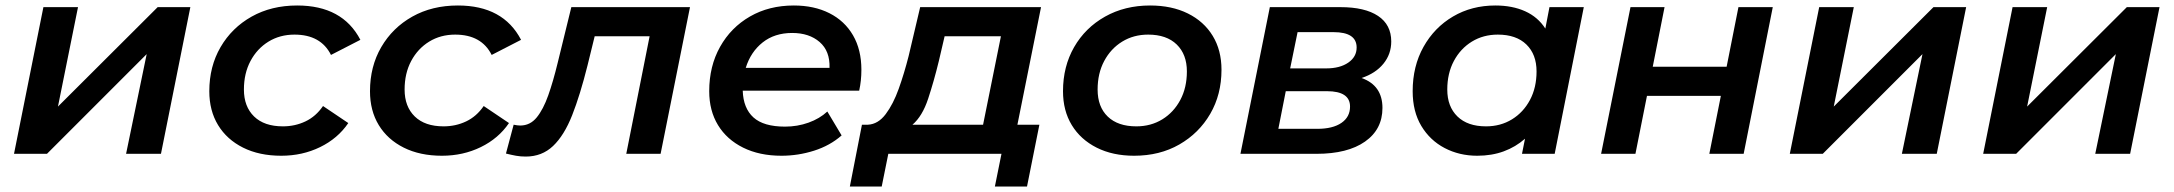

<svg xmlns="http://www.w3.org/2000/svg" viewBox="-20 -560 7913 699"><path d="M31 0 138 -534H264L191 -172L554 -534H673L566 0H439L514 -363L151 0Z M1004 7Q924 7 865 -22.5Q806 -52 774 -104.5Q742 -157 742 -228Q742 -318 783 -388.5Q824 -459 896 -499.5Q968 -540 1062 -540Q1227 -540 1292 -415L1185 -360Q1148 -434 1052 -434Q999 -434 957.5 -408.5Q916 -383 892 -338Q868 -293 868 -234Q868 -172 905 -136Q942 -100 1010 -100Q1054 -100 1092 -118Q1130 -136 1156 -174L1248 -112Q1210 -56 1145.5 -24.5Q1081 7 1004 7Z M1589 7Q1509 7 1450 -22.5Q1391 -52 1359 -104.5Q1327 -157 1327 -228Q1327 -318 1368 -388.5Q1409 -459 1481 -499.5Q1553 -540 1647 -540Q1812 -540 1877 -415L1770 -360Q1733 -434 1637 -434Q1584 -434 1542.5 -408.5Q1501 -383 1477 -338Q1453 -293 1453 -234Q1453 -172 1490 -136Q1527 -100 1595 -100Q1639 -100 1677 -118Q1715 -136 1741 -174L1833 -112Q1795 -56 1730.5 -24.5Q1666 7 1589 7Z M1822 -1 1850 -106Q1864 -103 1874 -103Q1910 -103 1934 -132.5Q1958 -162 1976 -213Q1994 -264 2010 -330L2060 -534H2492L2385 0H2260L2345 -428H2145L2119 -322Q2092 -214 2063 -140.5Q2034 -67 1993.5 -28.5Q1953 10 1894 10Q1875 10 1858.5 7Q1842 4 1822 -1Z M2825 7Q2745 7 2685.5 -22.5Q2626 -52 2594 -104.5Q2562 -157 2562 -228Q2562 -319 2601.5 -389.5Q2641 -460 2710.5 -500Q2780 -540 2870 -540Q2944 -540 2999.5 -512Q3055 -484 3085.5 -431.5Q3116 -379 3116 -306Q3116 -286 3114 -267Q3112 -248 3108 -230H2684Q2686 -166 2723 -132.5Q2760 -99 2838 -99Q2883 -99 2923.5 -113.5Q2964 -128 2992 -154L3044 -67Q3002 -30 2944 -11.5Q2886 7 2825 7ZM2695 -313H3000Q3002 -374 2964 -407Q2926 -440 2864 -440Q2800 -440 2756.5 -405.5Q2713 -371 2695 -313Z M3074 119 3118 -106H3140Q3177 -108 3204.5 -144.5Q3232 -181 3252 -237Q3272 -293 3288 -356L3330 -534H3770L3684 -106H3764L3719 119H3602L3626 0H3214L3190 119ZM3559 -106 3624 -428H3419L3398 -338Q3380 -264 3359 -200.5Q3338 -137 3302 -106Z M4109 7Q4031 7 3972.5 -22.5Q3914 -52 3882 -104.5Q3850 -157 3850 -228Q3850 -318 3890.5 -388.5Q3931 -459 4003 -499.5Q4075 -540 4167 -540Q4246 -540 4304.5 -511Q4363 -482 4395 -429.5Q4427 -377 4427 -306Q4427 -216 4386 -145.5Q4345 -75 4273.5 -34Q4202 7 4109 7ZM4117 -100Q4170 -100 4211.5 -125.5Q4253 -151 4277 -196Q4301 -241 4301 -300Q4301 -362 4264 -398Q4227 -434 4160 -434Q4107 -434 4065.5 -408.5Q4024 -383 4000 -338Q3976 -293 3976 -234Q3976 -171 4013 -135.5Q4050 -100 4117 -100Z M4496 0 4603 -534H4860Q4949 -534 4997 -502Q5045 -470 5045 -409Q5045 -363 5016.5 -328Q4988 -293 4937 -276Q5013 -249 5013 -167Q5013 -89 4949.5 -44.5Q4886 0 4773 0ZM4634 -91H4776Q4832 -91 4863.5 -112.5Q4895 -134 4895 -172Q4895 -228 4811 -228H4661ZM4677 -311H4808Q4858 -311 4888.5 -332Q4919 -353 4919 -387Q4919 -443 4835 -443H4704Z M5358 7Q5293 7 5239.5 -21Q5186 -49 5154.5 -101.5Q5123 -154 5123 -228Q5123 -319 5162.5 -389.5Q5202 -460 5270 -500Q5338 -540 5424 -540Q5486 -540 5532.5 -519Q5579 -498 5606 -456L5621 -534H5746L5640 0H5521L5532 -55Q5498 -25 5454.5 -9Q5411 7 5358 7ZM5390 -100Q5443 -100 5484.5 -125.5Q5526 -151 5550 -196Q5574 -241 5574 -300Q5574 -362 5537 -398Q5500 -434 5433 -434Q5380 -434 5338.5 -408.5Q5297 -383 5273 -338Q5249 -293 5249 -234Q5249 -172 5286 -136Q5323 -100 5390 -100Z M5809 0 5916 -534H6040L5997 -317H6266L6309 -534H6434L6328 0H6203L6245 -211H5976L5934 0Z M6496 0 6603 -534H6729L6656 -172L7019 -534H7138L7031 0H6904L6979 -363L6616 0Z M7200 0 7307 -534H7433L7360 -172L7723 -534H7842L7735 0H7608L7683 -363L7320 0Z"/></svg>

Font: Montserrat SemiBold
Style: Italic
Weight: 600
Italic angle: -11.3°
Designer: Julieta Ulanovsky
Foundry: Julieta Ulanovsky
Version: Version 9.000; ttfautohint (v1.8.4.7-5d5b)